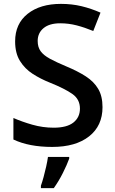

<svg xmlns="http://www.w3.org/2000/svg" viewBox="-20 -744 590 985"><path d="M505.9 -194.3Q505.9 -98.6 437 -44.4Q368.2 9.8 248 9.8Q128.9 9.8 48.8 -28.3V-138.7Q92.3 -119.6 146 -104.2Q199.7 -88.9 255.4 -88.9Q323.2 -88.9 356.7 -115.5Q390.1 -142.1 390.1 -187Q390.1 -234.4 351.6 -261.7Q313 -289.1 235.4 -320.3Q188.5 -338.9 147.9 -365Q107.4 -391.1 82.5 -431.2Q57.6 -471.2 57.6 -531.7Q57.6 -622.1 121.8 -673.1Q186 -724.1 292.5 -724.1Q348.6 -724.1 398.2 -712.2Q447.8 -700.2 495.6 -679.2L458.5 -585Q414.6 -603 373.3 -613.8Q332 -624.5 289.1 -624.5Q233.4 -624.5 203.4 -599.6Q173.3 -574.7 173.3 -533.7Q173.3 -502 188.7 -481Q204.1 -460 236.6 -442.4Q269 -424.8 320.3 -403.3Q378.9 -378.9 420.4 -352.1Q461.9 -325.2 483.9 -287.8Q505.9 -250.5 505.9 -194.3ZM335 61V69.8Q323.7 101.1 302.7 143.1Q281.7 185.1 255.9 221.2H189.9V208.5Q196.3 190.9 203.6 164.3Q210.9 137.7 217 110.1Q223.1 82.5 226.1 61Z"/></svg>

Font: Open Sans SemiBold
Style: Regular
Weight: 600
Designer: Monotype Design Team
Foundry: Monotype Imaging Inc.
Version: Version 3.003; ttfautohint (v1.8.4)